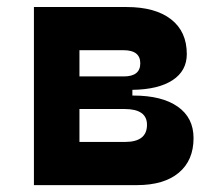

<svg xmlns="http://www.w3.org/2000/svg" viewBox="-20 -538 626 558"><path d="M78.6 0V-517.6H347.7Q431.2 -517.6 477.1 -481.9Q522.9 -446.3 522.9 -380.9Q522.9 -332 481.4 -304.9Q439.9 -277.8 364.7 -276.9V-260.3H367.2Q450.7 -260.3 496.6 -228Q542.5 -195.8 542.5 -136.7Q542.5 -71.8 499.5 -35.9Q456.5 0 377.9 0ZM210.9 -125.5H343.3Q407.2 -125.5 407.2 -175.3Q407.2 -221.2 341.8 -221.2H210.9ZM210.9 -315.9H339.8Q387.7 -315.9 387.7 -354Q387.7 -392.1 338.9 -392.1H210.9Z"/></svg>

Font: Cascadia Code NF
Style: Bold
Weight: 700
Monospace: yes
Designer: Aaron Bell
Foundry: Saja Typeworks
Version: Version 2404.023; ttfautohint (v1.8.4)